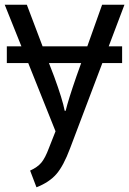

<svg xmlns="http://www.w3.org/2000/svg" viewBox="-29 -556 549 816"><path d="M500 -536 433 -359H490V-288H406L269 74Q241 149 210.5 184Q180 219 126 240L99 169Q130 155 146.5 135.5Q163 116 179 73L207 2L91 -288H0V-359H62L-9 -536H85L152 -359H342L405 -536ZM296 -232 316 -288H179L201 -231Q237 -133 246 -85H250Q261 -131 296 -232Z"/></svg>

Font: Advent Sans Logo
Style: Regular
Weight: 400
Designer: Types & Symbols
Foundry: Types & Symbols
Version: Version 1.002